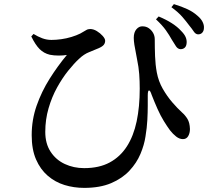

<svg xmlns="http://www.w3.org/2000/svg" viewBox="-20 -855 1040 933"><path d="M857 -616Q844 -617 835.5 -629.5Q827 -642 815 -662Q803 -684 786 -708Q769 -732 738 -761L751 -775Q787 -760 814.5 -742.5Q842 -725 860 -705Q876 -689 882 -675Q888 -661 887 -647Q886 -631 878 -623.5Q870 -616 857 -616ZM389 58Q339 58 293.5 44Q248 30 212 -1Q176 -32 155 -80.5Q134 -129 134 -198Q134 -273 158 -341.5Q182 -410 221 -472Q260 -534 305 -588Q288 -585 265 -585Q242 -585 222 -589Q193 -596 172.5 -616.5Q152 -637 132 -678L143 -690Q164 -677 185.5 -669Q207 -661 230 -661Q252 -661 277.5 -664.5Q303 -668 327.5 -675.5Q352 -683 370 -692Q390 -703 398.5 -708.5Q407 -714 418 -714Q434 -714 450.5 -704Q467 -694 479 -680.5Q491 -667 491 -657Q491 -646 484.5 -637.5Q478 -629 460 -621Q440 -612 414 -602Q388 -592 364 -569Q340 -547 311.5 -511.5Q283 -476 257.5 -430Q232 -384 216 -329Q200 -274 200 -214Q200 -157 226 -117.5Q252 -78 295 -58Q338 -38 389 -38Q462 -38 513 -65.5Q564 -93 596.5 -143.5Q629 -194 644 -265Q659 -336 659 -424Q659 -461 656.5 -495Q654 -529 646 -567Q644 -581 640 -599.5Q636 -618 633 -637.5Q630 -657 630 -671Q630 -698 643 -713Q656 -728 673 -727Q690 -727 703 -718Q716 -709 724 -695Q732 -681 732 -664Q732 -623 733.5 -582Q735 -541 742 -503Q750 -460 771 -423.5Q792 -387 817 -358Q842 -329 864 -309Q880 -295 891 -277Q902 -259 903 -228Q903 -208 894.5 -193.5Q886 -179 869 -179Q852 -179 836 -191.5Q820 -204 806 -222Q792 -241 776 -267Q760 -293 745.5 -325.5Q731 -358 717 -394Q710 -416 704 -415.5Q698 -415 698 -391Q698 -372 698 -341Q698 -310 696 -272Q694 -234 687 -192Q681 -151 662.5 -107Q644 -63 609 -25.5Q574 12 520 35Q466 58 389 58ZM942 -688Q930 -689 921.5 -702Q913 -715 899 -732Q885 -751 866 -773Q847 -795 813 -820L825 -835Q864 -823 891.5 -810Q919 -797 939 -779Q957 -764 964.5 -748.5Q972 -733 971 -720Q971 -706 963.5 -697Q956 -688 942 -688Z"/></svg>

Font: Noto Serif JP ExtraLight SemiBold
Style: Regular
Weight: 600
Version: Version 2.003-H1;hotconv 1.1.1;makeotfexe 2.6.0